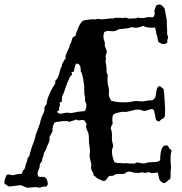

<svg xmlns="http://www.w3.org/2000/svg" viewBox="-48 -838 839 885"><path d="M690.4 -99.6Q690.4 -168 716.8 -168Q727.5 -168.9 730.5 -157.2Q732.4 -152.3 737.8 -149.4Q743.2 -146.5 742.2 -140.6Q738.3 -127 738.3 -116.2V-88.9Q740.2 -83 740.2 -61.5L738.3 -48.8V-27.3Q738.3 -13.7 734.4 -11.7Q730.5 -9.8 722.2 -2Q713.9 5.9 708.5 5.9Q703.1 5.9 696.8 1Q690.4 -3.9 687.5 -9.8Q684.6 -15.6 683.6 -23.4Q682.6 -31.2 679.7 -42Q670.9 -43 658.7 -40.5Q646.5 -38.1 640.6 -44.9Q639.6 -44.9 618.2 -41L606.4 -43.9Q591.8 -40 586.9 -41Q582 -42 576.2 -41.5Q570.3 -41 558.1 -45.4Q545.9 -49.8 533.2 -43Q525.4 -36.1 517.6 -36.1H496.1Q482.4 -36.1 474.6 -28.3L455.1 -26.4Q449.2 -21.5 446.3 -16.6Q443.4 -11.7 440.4 -7.8Q431.6 0 418 -7.8Q401.4 -13.7 394.5 -21Q387.7 -28.3 382.8 -30.3Q383.8 -38.1 378.9 -45.4Q374 -52.7 372.6 -59.6Q371.1 -66.4 372.1 -70.8Q373 -75.2 372.6 -81.1Q372.1 -86.9 369.6 -94.7Q367.2 -102.5 365.7 -111.8Q364.3 -121.1 365.7 -130.4Q367.2 -139.6 366.7 -147.5Q366.2 -155.3 363.8 -168.9Q361.3 -182.6 361.8 -195.3Q362.3 -208 360.4 -218.3Q358.4 -228.5 354.5 -235.8Q350.6 -243.2 349.1 -250Q347.7 -256.8 349.6 -259.8Q351.6 -262.7 350.6 -268.6Q345.7 -273.4 344.2 -278.3Q342.8 -283.2 335.9 -284.7Q329.1 -286.1 320.8 -283.7Q312.5 -281.2 304.7 -287.1L271.5 -276.4Q264.6 -280.3 255.4 -279.8Q246.1 -279.3 235.4 -279.3Q222.7 -276.4 215.8 -276.4Q209 -276.4 204.6 -272.9Q200.2 -269.5 196.3 -256.8Q192.4 -244.1 194.3 -233.4L179.7 -205.1Q182.6 -193.4 176.8 -181.2Q170.9 -168.9 166 -154.8Q161.1 -140.6 155.3 -134.8Q153.3 -129.9 153.3 -124.5Q153.3 -119.1 149.4 -112.8Q145.5 -106.4 145.5 -95.7L135.7 -82Q135.7 -66.4 129.9 -54.7Q124 -43 125.5 -33.7Q127 -24.4 130.9 -23.4Q134.8 -22.5 139.2 -22.5Q143.6 -22.5 148.4 -22.9Q153.3 -23.4 159.2 -20.5Q169.9 -15.6 172.9 11.7Q169.9 13.7 169.4 16.6Q168.9 19.5 165.5 21.5Q162.1 23.4 158.2 22Q154.3 20.5 144.5 24.4Q134.8 28.3 127.9 26.4Q121.1 24.4 113.3 24.4L82 27.3Q72.3 27.3 62.5 21.5Q52.7 15.6 44.9 15.6L-2.9 21.5Q-12.7 21.5 -19.5 12.7Q-36.1 12.7 -19.5 -28.3Q-12.7 -36.1 -2 -32.7Q8.8 -29.3 14.6 -31.2L34.2 -35.2Q46.9 -38.1 51.8 -36.1Q54.7 -38.1 54.7 -41.5Q54.7 -44.9 56.6 -49.3Q58.6 -53.7 60.5 -53.7Q62.5 -53.7 65.4 -60.5Q68.4 -67.4 69.3 -73.7Q70.3 -80.1 74.2 -88.9Q78.1 -97.7 78.1 -101.1Q78.1 -104.5 79.1 -107.9Q80.1 -111.3 82.5 -113.3Q85 -115.2 86.9 -118.7Q88.9 -122.1 88.9 -125.5Q88.9 -128.9 90.8 -134.3Q92.8 -139.6 94.7 -146.5Q96.7 -153.3 98.6 -160.2Q100.6 -167 103.5 -173.3Q106.4 -179.7 108.9 -187Q111.3 -194.3 113.3 -201.2Q116.2 -218.8 126.5 -242.7Q136.7 -266.6 139.6 -285.2Q141.6 -288.1 142.1 -291.5Q142.6 -294.9 144.5 -299.8Q146.5 -304.7 149.9 -311Q153.3 -317.4 155.3 -323.2Q157.2 -329.1 156.7 -334Q156.2 -338.9 157.2 -343.3Q158.2 -347.7 161.6 -351.1Q165 -354.5 166.5 -358.9Q168 -363.3 168 -367.2Q171.9 -398.4 205.1 -451.2Q209 -458 206.1 -465.8Q211.9 -468.8 216.8 -478Q221.7 -487.3 222.7 -491.7Q223.6 -496.1 225.6 -501.5Q227.5 -506.8 229 -512.7Q230.5 -518.6 232.4 -525.4Q238.3 -532.2 237.8 -537.1Q237.3 -542 239.3 -545.9Q244.1 -550.8 246.6 -557.6Q249 -564.5 254.9 -568.4Q252.9 -579.1 256.8 -587.9Q260.7 -596.7 264.2 -605Q267.6 -613.3 270.5 -618.7Q273.4 -624 273.4 -631.8Q279.3 -638.7 281.7 -648.4Q284.2 -658.2 288.1 -667Q292 -668 299.8 -671.9Q300.8 -683.6 307.6 -696.3Q319.3 -732.4 335.9 -743.2Q340.8 -745.1 361.3 -747.6Q381.8 -750 383.8 -749Q385.7 -748 387.7 -748L404.3 -751L418.9 -749Q432.6 -749 448.7 -751.5Q464.8 -753.9 466.3 -752.9Q467.8 -752 469.7 -752Q471.7 -752 474.6 -753.9Q485.4 -757.8 517.6 -754.9L532.2 -756.8L546.9 -752Q556.6 -752 563.5 -752.9Q570.3 -753.9 573.7 -753.4Q577.1 -752.9 584 -755.4Q590.8 -757.8 593.8 -756.3Q596.7 -754.9 600.6 -754.9H610.4Q617.2 -754.9 628.4 -757.8Q639.6 -760.7 647.5 -758.8Q663.1 -754.9 665 -774.4Q665 -782.2 663.1 -789.1Q667 -793.9 668.5 -802.2Q669.9 -810.5 674.8 -815.4Q679.7 -814.5 682.6 -816.4Q685.5 -818.4 690.9 -816.9Q696.3 -815.4 704.1 -807.1Q711.9 -798.8 711.9 -793L720.7 -745.1L721.7 -709Q722.7 -701.2 722.7 -694.3Q720.7 -679.7 726.6 -668.9Q726.6 -663.1 724.1 -656.2Q721.7 -649.4 723.6 -642.6Q709 -627 683.6 -643.6Q679.7 -648.4 678.2 -662.1Q676.8 -675.8 672.9 -679.7Q671.9 -693.4 667 -710.9Q629.9 -708 611.3 -718.8Q583 -706.1 564.5 -711.9Q561.5 -712.9 559.6 -712.9Q543 -707 535.2 -707L508.8 -704.1Q499 -704.1 492.7 -699.7Q486.3 -695.3 477.1 -694.3Q467.8 -693.4 455.1 -695.3Q442.4 -697.3 431.6 -688.5Q424.8 -664.1 434.6 -644.5Q435.5 -641.6 435.1 -635.7Q434.6 -629.9 436 -624.5Q437.5 -619.1 439.9 -613.8Q442.4 -608.4 444.3 -602.5Q444.3 -595.7 441.9 -589.8Q439.5 -584 438.5 -578.1L440.4 -566.4L438.5 -553.7L441.4 -538.1Q443.4 -525.4 442.9 -513.2Q442.4 -501 449.2 -491.2Q447.3 -481.4 447.3 -471.7Q447.3 -461.9 448.2 -454.1Q449.2 -446.3 451.2 -440.4Q453.1 -434.6 454.1 -427.2Q455.1 -419.9 454.1 -409.7Q453.1 -399.4 455.1 -393.1Q457 -386.7 460 -382.8Q462.9 -378.9 463.9 -374Q497.1 -363.3 544.9 -367.2Q551.8 -367.2 557.6 -369.1Q563.5 -371.1 572.8 -372.1Q582 -373 592.3 -371.6Q602.5 -370.1 611.3 -371.1Q620.1 -372.1 625.5 -373Q630.9 -374 636.2 -375Q641.6 -376 645.5 -375.5Q649.4 -375 655.3 -376Q665 -382.8 668 -390.6Q670.9 -398.4 672.4 -415Q673.8 -431.6 682.6 -439.5Q688.5 -442.4 694.8 -436.5Q701.2 -430.7 706.1 -427.7Q709 -410.2 710 -387.7Q710.9 -365.2 711.9 -356Q712.9 -346.7 712.9 -339.8V-324.2Q712.9 -302.7 710.9 -298.8Q709 -294.9 705.1 -293Q701.2 -291 696.8 -288.1Q692.4 -285.2 688 -280.3Q683.6 -275.4 679.7 -280.3Q671.9 -280.3 669.4 -292Q667 -303.7 666 -310.5Q665 -317.4 663.1 -324.2Q659.2 -337.9 647.9 -335Q636.7 -332 630.4 -329.6Q624 -327.1 618.7 -326.7Q613.3 -326.2 605 -329.6Q596.7 -333 586.4 -333Q576.2 -333 555.7 -327.1Q535.2 -321.3 528.3 -322.3Q521.5 -323.2 515.6 -322.8Q509.8 -322.3 494.1 -318.4Q478.5 -314.5 474.1 -308.6Q469.7 -302.7 469.7 -288.6Q469.7 -274.4 471.7 -268.6Q460 -249 462.9 -243.7Q465.8 -238.3 467.3 -229Q468.8 -219.7 467.8 -205.6Q466.8 -191.4 470.7 -179.2Q474.6 -167 472.7 -161.1Q460.9 -134.8 479.5 -90.8Q490.2 -85.9 500.5 -86.4Q510.7 -86.9 518.6 -85.4Q526.4 -84 528.8 -85.4Q531.2 -86.9 534.2 -85.9L552.7 -84Q557.6 -84 559.6 -85Q561.5 -85.9 565.4 -84Q569.3 -82 575.2 -85.9Q581.1 -89.8 586.9 -88.9Q592.8 -87.9 599.1 -86.4Q605.5 -85 612.8 -84.5Q620.1 -84 627.9 -87.4Q635.7 -90.8 659.2 -90.8Q682.6 -90.8 690.4 -99.6ZM302.7 -544.9Q294.9 -529.3 293 -509.8Q291 -507.8 288.1 -506.8Q285.2 -505.9 281.2 -503.9Q281.2 -501 283.2 -499Q285.2 -497.1 283.2 -492.2Q275.4 -488.3 270.5 -474.6Q262.7 -459 256.8 -441.4Q251 -423.8 245.1 -407.2Q242.2 -404.3 241.7 -401.4Q241.2 -398.4 238.3 -394.5L237.3 -372.1Q236.3 -367.2 231.9 -367.2Q227.5 -367.2 226.6 -362.3Q230.5 -355.5 226.1 -345.7Q221.7 -335.9 225.6 -332Q223.6 -329.1 219.2 -327.1Q214.8 -325.2 216.8 -319.3Q226.6 -311.5 237.3 -314.5Q248 -317.4 256.8 -318.4Q265.6 -319.3 270.5 -317.9Q275.4 -316.4 283.7 -317.4Q292 -318.4 301.3 -320.8Q310.5 -323.2 320.8 -323.7Q331.1 -324.2 342.8 -326.2Q357.4 -348.6 343.8 -373Q345.7 -384.8 342.8 -394.5Q339.8 -404.3 340.3 -425.3Q340.8 -446.3 335 -475.6Q329.1 -504.9 326.2 -505.4Q323.2 -505.9 324.2 -513.7Q325.2 -521.5 321.3 -533.2Q317.4 -544.9 302.7 -544.9Z"/></svg>

Font: Mountains of Christmas
Style: Bold
Weight: 700
Designer: Crystal Kluge
Foundry: Font Diner, Inc DBA Tart Workshop
Version: Version 1.002